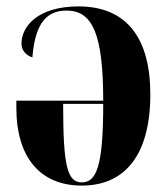

<svg xmlns="http://www.w3.org/2000/svg" viewBox="-20 -569 525 599"><path d="M235 10C371 10 449 -87 449 -275C449 -449 376 -549 225 -549C97 -549 47 -486 47 -433C47 -411 62 -396 81 -390C90 -503 130 -536 188 -536C268 -536 302 -464 302 -255H31V-233C31 -75 108 10 235 10ZM235 0C189 0 177 -54 177 -245H302C302 -53 282 0 235 0Z"/></svg>

Font: Noto Serif Display ExtraCondensed ExtraBold
Style: Regular
Weight: 800
Width: 2
Designer: Monotype Design Team
Foundry: Monotype Imaging Inc.
Version: Version 2.009